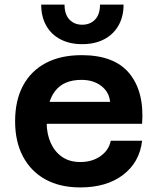

<svg xmlns="http://www.w3.org/2000/svg" viewBox="-20 -807 690 839"><path d="M331 12Q242 12 178.5 -23Q115 -58 80.5 -123Q46 -188 46 -277Q46 -368 80.5 -432.5Q115 -497 180 -531.5Q245 -566 337 -566Q480 -566 545.5 -486Q611 -406 601 -266H156V-362H461Q457 -405 422.5 -431.5Q388 -458 336 -458Q259 -458 221.5 -410Q184 -362 184 -271Q184 -223 201 -184Q218 -145 250.5 -122Q283 -99 331 -99Q383 -99 419.5 -125Q456 -151 464 -192H601Q590 -98 518 -43Q446 12 331 12ZM339 -614Q285 -614 244.5 -635Q204 -656 182 -695Q160 -734 160 -787H262Q262 -744 283.5 -721.5Q305 -699 339 -699Q374 -699 395.5 -721.5Q417 -744 417 -787H520Q520 -734 497.5 -695Q475 -656 434.5 -635Q394 -614 339 -614Z"/></svg>

Font: Azeret Mono SemiBold
Style: Regular
Weight: 600
Designer: Martin Vácha
Foundry: Displaay
Version: Version 1.002